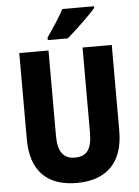

<svg xmlns="http://www.w3.org/2000/svg" viewBox="-61 -977 750 1034"><g transform="rotate(-5 313.5 -460.0)"><path d="M487 -921V-930H316C292 -886 257 -832 223 -784V-770H331C380 -812 456 -884 487 -921ZM564 -250V-714H406V-255C406 -164 378 -127 314 -127C253 -127 222 -164 222 -254V-714H64V-247C64 -78 151 10 312 10C478 10 564 -83 564 -250Z"/></g></svg>

Font: Noto Sans Thai Looped Condensed ExtraBold
Style: Regular
Weight: 800
Width: 3
Designer: Sasikarn Vongin, Ben Mitchell
Foundry: The Fontpad Ltd
Version: Version 1.001